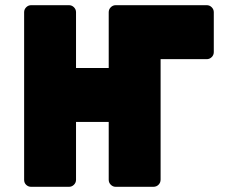

<svg xmlns="http://www.w3.org/2000/svg" viewBox="-20 -720 890 740"><path d="M804 -673V-519Q804 -508 796 -500Q788 -492 777 -492H599V-28Q599 -16 591 -8Q583 0 571 0H426Q415 0 407 -8Q399 -16 399 -27V-250H273V-27Q273 -16 265 -8Q257 0 246 0H100Q89 0 81 -7.5Q73 -15 73 -27V-673Q73 -684 81 -692Q89 -700 100 -700H246Q257 -700 265 -692Q273 -684 273 -673V-458H399V-673Q399 -684 407 -692Q415 -700 426 -700H777Q788 -700 796 -692Q804 -684 804 -673Z"/></svg>

Font: Rubik Mono One
Style: Regular
Weight: 400
Designer: Hubert and Fischer with Elvire Volk Leonovitch (Cyrillic Expansion: Cyreal)
Foundry: Hubert and Fischer with Elvire Volk Leonovitch
Version: Version 2.000